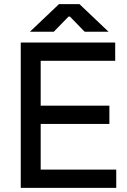

<svg xmlns="http://www.w3.org/2000/svg" viewBox="-20 -905 611 925"><path d="M540 0H80V-700H535V-612H176V-396H507V-308H176V-88H540ZM124 -752 264 -885H363L503 -752H388L317 -825H310L239 -752Z"/></svg>

Font: Rilu
Style: Bold
Weight: 500
Designer: Alí Sinisterra
Foundry: Alí Sinisterra
Version: ""